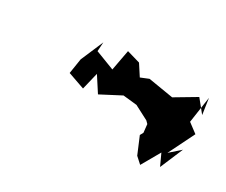

<svg xmlns="http://www.w3.org/2000/svg" viewBox="-59 -579 668 567"><g transform="rotate(30 275.5 -295.5)"><path d="M500 -183 533 -261 498 -230 542 -319 510 -343 523 -432 531 -378 497 -420 428 -379 343 -393 316 -382 292 -419 247 -432 234 -362 169 -387 171 -418 138 -341 130 -290 187 -270 201 -328 234 -277 301 -312 348 -307 396 -282 404 -274 407 -246 401 -235 425 -178 446 -159 482 -222Z"/></g></svg>

Font: Asimov Aggro
Style: It
Weight: 500
Designer: Google
Version: Version 2.000980; 2014